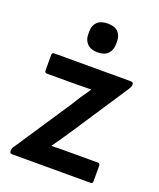

<svg xmlns="http://www.w3.org/2000/svg" viewBox="-132 -783 716 865"><g transform="rotate(20 226.0 -350.5)"><path d="M30 0Q19 0 19 -11V-14Q19 -22 23 -29L209 -309Q222 -331 236.5 -352.5Q251 -374 265 -394V-396Q240 -396 216 -395.5Q192 -395 168 -395H54Q43 -395 43 -407V-481Q43 -492 54 -492H421Q433 -492 433 -482V-478Q433 -470 425 -458L247 -188Q232 -166 216.5 -143Q201 -120 185 -98V-96Q211 -97 232 -97Q253 -97 277 -97H406Q417 -97 417 -85V-11Q417 0 406 0ZM235 -563Q202 -563 185 -580.5Q168 -598 168 -625V-640Q168 -668 185 -684.5Q202 -701 235 -701Q268 -701 284.5 -684.5Q301 -668 301 -640V-625Q301 -598 284.5 -580.5Q268 -563 235 -563Z"/></g></svg>

Font: Sofia Sans Semi Condensed
Style: Bold
Weight: 700
Designer: Botio Nikoltchev, Ani Petrova
Foundry: lettersoup
Version: Version 4.100; ttfautohint (v1.8.4.7-5d5b)